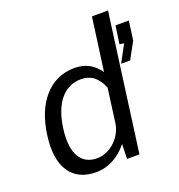

<svg xmlns="http://www.w3.org/2000/svg" viewBox="-135 -854 909 976"><g transform="rotate(-20 319.5 -366.0)"><path d="M220 10C312 10 370 -52 392 -80L390 0H457L557 -742H470L431 -455C395 -506 351 -526 295 -526C161 -526 71 -417 50 -252C26 -82 93 10 220 10ZM527 -465H576L625 -555L639 -658H567L553 -561L577 -557ZM249 -55C170 -55 119 -114 138 -256C156 -393 221 -461 307 -461C360 -461 397 -434 421 -374L396 -189C386 -121 323 -55 249 -55Z"/></g></svg>

Font: United Sans
Style: Italic
Weight: 400
Italic angle: -8°
Designer: Pablo Impallari, Rodrigo Fuenzalida (Modified by Dan O. Williams)
Version: Version 1.000;PS 001.000;hotconv 1.0.88;makeotf.lib2.5.64775